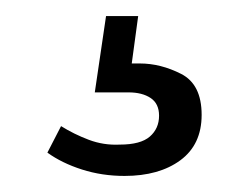

<svg xmlns="http://www.w3.org/2000/svg" viewBox="-20 -25 311 239"><path d="M135 194Q107 194 82 186Q57 178 39 165L56 132Q72 142 90.5 149Q109 156 129 155Q155 155 166.5 145Q178 135 178 119Q178 104 167.5 97Q157 90 140 90H98L112 -5H152L144 54H154Q180 54 205.5 67Q231 80 231 118Q231 155 204.5 174.5Q178 194 135 194Z"/></svg>

Font: Montagu Slab 144pt
Style: Regular
Weight: 400
Designer: Florian Karsten
Foundry: Florian Karsten
Version: Version 1.000; ttfautohint (v1.8.3)